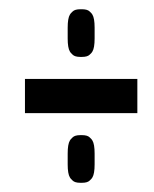

<svg xmlns="http://www.w3.org/2000/svg" viewBox="-20 -523 334 417"><path d="M185.5 -189.5Q185.5 -189.5 185.5 -166Q185.5 -145.5 180.7 -137.7L178.7 -134.8L174.8 -130.9Q169.9 -126 158.2 -126H154.3Q142.6 -126 137.7 -130.9L133.8 -134.8L131.8 -137.7Q127 -145.5 127 -166Q127 -166 127 -189.5Q127 -210 131.8 -217.8L133.8 -220.7L137.7 -224.6Q142.6 -229.5 154.3 -229.5H158.2Q169.9 -229.5 174.8 -224.6L178.7 -220.7L180.7 -217.8Q185.5 -210 185.5 -189.5ZM185.5 -462.9V-439.5Q185.5 -418.9 180.7 -411.1L178.7 -408.2L174.8 -404.3Q169.9 -399.4 158.2 -399.4H154.3Q142.6 -399.4 137.7 -404.3L133.8 -408.2L131.8 -411.1Q127 -418.9 127 -439.5V-462.9Q127 -483.4 131.8 -491.2L133.8 -494.1L137.7 -498Q142.6 -502.9 154.3 -502.9H158.2Q169.9 -502.9 174.8 -498L178.7 -494.1L180.7 -491.2Q185.5 -483.4 185.5 -462.9ZM34.2 -351.6H278.3V-277.3H34.2Z"/></svg>

Font: Vancouver Drive
Style: Regular
Weight: 400
Designer: Valery Zaveryaev
Foundry: Cyreal (www.cyreal.org)
Version: Version 1.06